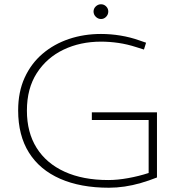

<svg xmlns="http://www.w3.org/2000/svg" viewBox="-20 -869 840 899"><path d="M490 10Q357 10 261.5 -32Q166 -74 115.5 -154.5Q65 -235 65 -352Q65 -439 95.5 -505.5Q126 -572 179.5 -617.5Q233 -663 303 -686.5Q373 -710 453 -710Q498 -710 544 -702.5Q590 -695 632 -680L664 -669L654 -637L619 -648Q576 -662 534.5 -668Q493 -674 453 -674Q356 -674 277.5 -636.5Q199 -599 152.5 -527Q106 -455 106 -351Q106 -249 151.5 -176.5Q197 -104 282.5 -65Q368 -26 487 -26Q530 -26 580 -35Q630 -44 676 -59V-307H410V-343H715V-38Q677 -23 639 -12Q601 -1 563.5 4.5Q526 10 490 10ZM453 -780Q439 -780 428.5 -790.5Q418 -801 418 -815Q418 -829 428.5 -839Q439 -849 453 -849Q467 -849 477 -839Q487 -829 487 -815Q487 -801 477 -790.5Q467 -780 453 -780Z"/></svg>

Font: REM Thin
Style: Regular
Weight: 250
Designer: Octavio Pardo
Foundry: Ashler Design
Version: Version 1.005;gftools[0.9.28]